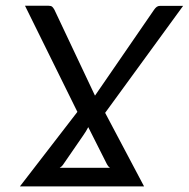

<svg xmlns="http://www.w3.org/2000/svg" viewBox="-20 -662 670 682"><path d="M254.9 -264.6 68.8 -641.6H152.3Q161.6 -641.6 165.5 -637.9Q169.4 -634.3 173.3 -627.4L317.4 -322.3L527.3 -627.4Q531.7 -633.8 536.6 -637.5Q541.5 -641.1 547.9 -641.1H630.4L353.5 -261.2L491.7 0H50.8ZM293.5 -210.4Q286.1 -195.8 275.4 -180.7L203.1 -75.7Q198.7 -69.8 191.9 -65.9H370.6Q367.2 -68.4 364.5 -71.5Q361.8 -74.7 359.9 -78.6Z"/></svg>

Font: Carlito
Style: Italic
Weight: 400
Italic angle: -7°
Designer: Lukasz Dziedzic
Foundry: tyPoland Lukasz Dziedzic
Version: Version 1.104